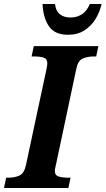

<svg xmlns="http://www.w3.org/2000/svg" viewBox="-42 -946 531 966"><path d="M-22 0 -11 -52H1Q31 -52 55 -62.5Q79 -73 88 -113L191 -594Q194 -607 195 -615.5Q196 -624 196 -628Q196 -650 177.5 -656Q159 -662 129 -662H117L128 -714H453L442 -662H430Q399 -662 374.5 -651.5Q350 -641 342 -600L242 -129Q239 -115 236.5 -104Q234 -93 234 -86Q234 -64 253 -58Q272 -52 301 -52H313L302 0ZM300 -771Q234 -771 204.5 -813.5Q175 -856 172 -926H235Q238 -892 258.5 -875Q279 -858 312 -858Q345 -858 370 -874Q395 -890 410 -926H469Q461 -888 440 -852.5Q419 -817 384 -794Q349 -771 300 -771Z"/></svg>

Font: Noto Serif SemiCondensed
Style: Bold Italic
Weight: 700
Width: 4
Italic angle: -12°
Designer: Monotype Design Team
Foundry: Monotype Imaging Inc.
Version: Version 2.014